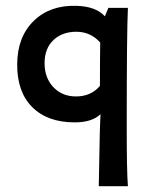

<svg xmlns="http://www.w3.org/2000/svg" viewBox="-20 -416 513 659"><path d="M352 -389H419Q415 -302 415 -2V32Q415 171 419 223H319Q319 222 322 69Q322 49 324 -1L325 -24Q296 4 236 4Q143 4 90.5 -48.5Q38 -101 39 -197Q40 -290 96 -344.5Q152 -399 243 -396Q309 -394 340 -360ZM324 -270Q291 -307 242 -307Q195 -307 165 -280Q132 -250 133 -196Q134 -147 164 -116Q194 -85 241 -85Q292 -85 323 -121Q323 -214 324 -270Z"/></svg>

Font: GFS Neohellenic Rg
Style: Bold
Weight: 700
Designer: Designed by Takis Katsoulidis and George D. Matthiopoulos.
Foundry: Designed by Takis Katsoulidis and George D. Matthiopoulos.
Version: Version 1.0